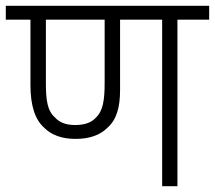

<svg xmlns="http://www.w3.org/2000/svg" viewBox="-20 -642 741 662"><path d="M701.2 -574.2V-622.1H0V-574.2H85V-348.1C85 -278.8 100.6 -230 131.8 -202.1C157.2 -176.3 193.4 -163.1 240.2 -163.1C288.1 -163.1 324.7 -175.8 350.1 -201.2C381.8 -229 394 -271 394 -332V-574.2H539.1V0H591.8V-574.2ZM238.8 -210.9C205.6 -210.9 183.6 -221.2 169.9 -236.8C143.1 -259.8 138.2 -296.9 138.2 -356.9V-574.2H340.8V-356.9C340.8 -296.9 335.4 -259.8 310.1 -235.8C294.9 -219.2 271 -210.9 238.8 -210.9Z"/></svg>

Font: Noto Reveo Sans
Style: Regular
Weight: 300
Designer: Monotype Design Team
Foundry: Monotype Imaging Inc.
Version: Version 2.007